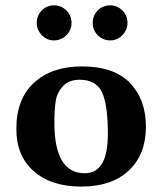

<svg xmlns="http://www.w3.org/2000/svg" viewBox="-20 -687 606 717"><path d="M326.2 -601.1Q326.2 -628.9 345 -647.9Q363.8 -667 392.1 -667Q418 -667 437 -647.9Q456.1 -628.9 456.1 -601.1Q456.1 -575.2 437 -555.7Q418 -536.1 392.1 -536.1Q364.3 -536.1 345.2 -555.2Q326.2 -574.2 326.2 -601.1ZM117.2 -601.1Q117.2 -628.9 136 -647.9Q154.8 -667 181.2 -667Q209 -667 228 -647.9Q247.1 -628.9 247.1 -601.1Q247.1 -574.2 227.5 -555.2Q208 -536.1 181.2 -536.1Q155.3 -536.1 136.2 -555.7Q117.2 -575.2 117.2 -601.1ZM41 -205.1Q41 -317.9 107.4 -378.4Q173.8 -439 285.2 -439Q406.2 -439 465.6 -377Q524.9 -314.9 524.9 -213.9Q524.9 -109.9 460.9 -50Q397 9.8 283.2 9.8Q171.4 9.8 106.2 -47.6Q41 -105 41 -205.1ZM277.8 -389.2Q236.8 -389.2 214.8 -365Q192.9 -340.8 188 -309.8Q183.1 -278.8 183.1 -228Q183.1 -40 296.9 -40Q382.8 -40 382.8 -187Q382.8 -295.9 360.8 -342.5Q338.9 -389.2 277.8 -389.2Z"/></svg>

Font: Linux Biolinum
Style: Bold
Weight: 700
Designer: Philipp H. Poll
Foundry: Philipp H. Poll
Version: Version 1.3.2 ; ttfautohint (v0.9)